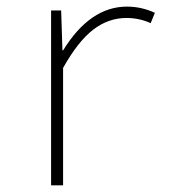

<svg xmlns="http://www.w3.org/2000/svg" viewBox="-20 -558 540 578"><path d="M133.8 0V-526.4H164.1L168 -406.2H169.9Q251 -538.1 362.3 -538.1Q405.3 -538.1 446.3 -519.5L433.6 -488.3Q399.4 -503.9 360.4 -503.9Q306.6 -503.9 260.7 -468.8Q214.8 -433.6 169.9 -353.5V0Z"/></svg>

Font: Gen Shin Gothic Monospace ExtraLight
Style: Regular
Weight: 200
Designer: [Source Han Sans]
Ryoko NISHIZUKA  (kana & ideographs); Paul D. Hunt (Latin, Greek & Cyrillic); Wenlong ZHANG  (bopomofo
Version: Version 1.002.20150607